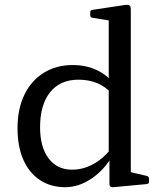

<svg xmlns="http://www.w3.org/2000/svg" viewBox="-20 -772 675 800"><path d="M433 -162V-597H525V-162ZM449 -378Q422 -410 386.5 -425Q351 -440 307 -440Q231 -440 189 -388Q147 -336 147 -242Q147 -159 182.5 -112Q218 -65 280 -65Q325 -65 366.5 -87Q408 -109 440 -149L450 -126Q415 -64 361.5 -28Q308 8 252 8Q191 8 146 -22Q101 -52 77 -107Q53 -162 53 -238Q53 -318 81.5 -377Q110 -436 162 -468.5Q214 -501 283 -501Q346 -501 395 -474Q444 -447 474 -395ZM433 -568V-714L451 -684L365 -698Q356 -699 356 -709V-721Q356 -730 366 -731L499 -751Q513 -753 519 -749.5Q525 -746 525 -733V-568ZM525 -162V-28L506 -59L592 -39Q601 -36 601 -27V-15Q601 -6 591 -5L452 8Q445 9 440.5 5.5Q436 2 436 -6V-120L433 -129V-162Z"/></svg>

Font: Hahmlet
Style: Regular
Weight: 400
Designer: Minjoo Ham & Mark Frömberg
Foundry: hypertype
Version: Version 1.001; ttfautohint (v1.8.3)